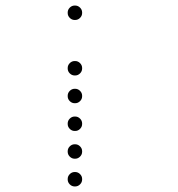

<svg xmlns="http://www.w3.org/2000/svg" viewBox="-20 -696 640 692"><path d="M249 -676Q239 -676 231.5 -668.5Q224 -661 224 -651V-649Q224 -639 231.5 -631.5Q239 -624 249 -624H251Q261 -624 268.5 -631.5Q276 -639 276 -649V-651Q276 -661 268.5 -668.5Q261 -676 251 -676ZM249 -476Q239 -476 231.5 -468.5Q224 -461 224 -451V-449Q224 -439 231.5 -431.5Q239 -424 249 -424H251Q261 -424 268.5 -431.5Q276 -439 276 -449V-451Q276 -461 268.5 -468.5Q261 -476 251 -476ZM249 -376Q239 -376 231.5 -368.5Q224 -361 224 -351V-349Q224 -339 231.5 -331.5Q239 -324 249 -324H251Q261 -324 268.5 -331.5Q276 -339 276 -349V-351Q276 -361 268.5 -368.5Q261 -376 251 -376ZM249 -276Q239 -276 231.5 -268.5Q224 -261 224 -251V-249Q224 -239 231.5 -231.5Q239 -224 249 -224H251Q261 -224 268.5 -231.5Q276 -239 276 -249V-251Q276 -261 268.5 -268.5Q261 -276 251 -276ZM249 -176Q239 -176 231.5 -168.5Q224 -161 224 -151V-149Q224 -139 231.5 -131.5Q239 -124 249 -124H251Q261 -124 268.5 -131.5Q276 -139 276 -149V-151Q276 -161 268.5 -168.5Q261 -176 251 -176ZM249 -76Q239 -76 231.5 -68.5Q224 -61 224 -51V-49Q224 -39 231.5 -31.5Q239 -24 249 -24H251Q261 -24 268.5 -31.5Q276 -39 276 -49V-51Q276 -61 268.5 -68.5Q261 -76 251 -76Z"/></svg>

Font: Doto Rounded
Style: Regular
Weight: 400
Monospace: yes
Version: Version 1.000